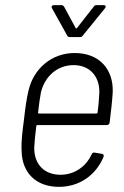

<svg xmlns="http://www.w3.org/2000/svg" viewBox="-20 -718 480 746"><path d="M302 -580 388 -686C393 -692 391 -698 383 -698H356C351 -698 347 -697 344 -692L279 -609C278 -607 274 -607 274 -609L229 -692C226 -697 222 -698 218 -698H189C182 -698 178 -692 182 -686L241 -580C243 -575 247 -574 252 -574H290C295 -574 299 -575 302 -580ZM215 -39C150 -39 112 -82 113 -145C114 -167 117 -196 121 -228C121 -231 124 -232 125 -232H395C401 -232 405 -236 406 -242C412 -290 416 -327 418 -360C421 -449 366 -512 270 -512C181 -512 111 -452 91 -367C83 -334 78 -297 73 -252C67 -207 62 -168 64 -132C65 -49 118 8 209 8C289 8 353 -38 382 -108C385 -114 382 -119 377 -120L348 -125C342 -126 338 -124 336 -118C314 -71 270 -39 215 -39ZM266 -465C329 -465 367 -421 366 -359C365 -337 363 -309 359 -281C359 -278 357 -277 355 -277H131C129 -277 127 -278 128 -281C131 -310 135 -337 139 -359C154 -421 202 -465 266 -465Z"/></svg>

Font: Barlow Semi Condensed Light
Style: Italic
Weight: 300
Width: 4
Italic angle: -7°
Designer: Jeremy Tribby
Foundry: Tribby Type
Version: Version 1.422;hotconv 1.0.109;makeotfexe 2.5.65596